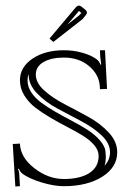

<svg xmlns="http://www.w3.org/2000/svg" viewBox="-20 -653 477 691"><path d="M272 -629.9 288.1 -617.2Q293 -612.3 293 -606.9Q293 -605 289.1 -599.1L276.9 -584L171.9 -502L158.2 -514.2L253.9 -627.9Q258.8 -632.8 264.2 -632.8Q267.6 -632.8 272 -629.9ZM401.9 -105Q401.9 -50.8 347.7 -16.8Q293.5 17.1 210 17.1Q174.3 17.1 130.1 3.7Q85.9 -9.8 62 -26.9Q52.2 -33.7 47.9 -45.9L44.9 -44.9Q49.8 -33.7 49.8 -17.1L51.8 17.1L35.2 18.1L25.9 -134.8L51.8 -136.2Q53.2 -86.9 103.3 -47.9Q153.3 -8.8 210 -8.8Q268.1 -8.8 301.5 -30.3Q335 -51.8 335 -91.8Q335 -111.8 319.3 -130.4Q303.7 -148.9 278.8 -164.3Q253.9 -179.7 223.6 -195.3Q193.4 -210.9 163.1 -228.5Q132.8 -246.1 107.9 -265.1Q83 -284.2 67.4 -309.6Q51.8 -335 51.8 -363.8Q51.8 -411.6 96.9 -441.9Q142.1 -472.2 210 -472.2Q244.1 -472.2 275.6 -463.4Q307.1 -454.6 326.2 -440.9Q337.4 -433.1 341.8 -419.9L344.2 -420.9Q340.8 -444.8 340.8 -449.2L339.8 -472.2H357.9L365.2 -333L339.8 -332L338.9 -346.2Q335 -386.7 299.1 -416.3Q263.2 -445.8 210 -445.8Q164.6 -445.8 136.7 -429.7Q108.9 -413.6 108.9 -384.8Q108.9 -354.5 139.2 -327.4Q169.4 -300.3 212.4 -278.1Q255.4 -255.9 298.3 -232.2Q341.3 -208.5 371.6 -175.8Q401.9 -143.1 401.9 -105ZM376 -105Q376 -137.2 345.7 -165.8Q315.4 -194.3 272.5 -216.8Q229.5 -239.3 186.5 -262.5Q143.6 -285.6 113.3 -317.1Q83 -348.6 83 -384.8V-386.2Q79.1 -377 79.1 -363.8Q79.1 -340.8 92.8 -320.3Q106.4 -299.8 128.7 -283.4Q150.9 -267.1 178 -251.5Q205.1 -235.8 233.9 -220.7Q262.7 -205.6 287.6 -190.4Q312.5 -175.3 331.8 -156.2Q351.1 -137.2 357.9 -117.2Q359.4 -112.8 360.8 -91.8Q360.8 -68.4 356 -56.2Q376 -77.6 376 -105ZM222.2 -564 264.2 -597.2 272.9 -606 264.2 -613.8Z"/></svg>

Font: FoglihtenNo01
Style: Regular
Weight: 500
Version: Version 0.61